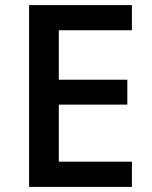

<svg xmlns="http://www.w3.org/2000/svg" viewBox="-20 -734 598 754"><path d="M94.2 0ZM498 0H94.2V-713.9H498V-615.2H210.9V-420.9H480V-323.2H210.9V-99.1H498Z"/></svg>

Font: Open Sans Semibold
Style: Regular
Weight: 600
Foundry: Ascender Corporation
Version: Version 1.10; ttfautohint (v1.5.65-e2d9)